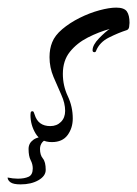

<svg xmlns="http://www.w3.org/2000/svg" viewBox="-81 -336 360 504"><path d="M55 37Q26 37 12.5 14.5Q-1 -8 -1 -34Q-1 -36 -0.5 -40Q0 -44 4 -44Q7 -44 8 -40.5Q9 -37 10 -35Q19 -5 51 -5Q68 -5 79 -16Q90 -27 90 -45Q90 -65 80 -87Q70 -109 59.5 -134Q49 -159 49 -186Q49 -208 56 -225Q63 -243 82.5 -259.5Q102 -276 128 -289Q154 -302 180 -309Q206 -316 224 -316Q245 -316 252 -306Q259 -296 259 -276Q259 -272 258 -265.5Q257 -259 252 -257Q230 -250 205 -237.5Q180 -225 171 -202Q170 -199 167 -199Q162 -199 162 -204Q162 -218 179 -235.5Q196 -253 207 -260Q178 -252 149.5 -237.5Q121 -223 102.5 -200Q84 -177 84 -142Q84 -111 97 -83.5Q110 -56 110 -25Q110 0 96.5 18.5Q83 37 55 37ZM-27 148Q-46 148 -53.5 142.5Q-61 137 -61 130Q-47 133 -34 133Q-17 133 -6 128Q5 123 5 106Q5 95 -0.5 84.5Q-6 74 -6 55Q-6 40 6.5 31Q19 22 41 22Q43 22 46 23.5Q49 25 49 29Q36 30 30 37.5Q24 45 24 55Q24 71 31.5 80Q39 89 39 110Q39 126 20 137Q1 148 -27 148Z"/></svg>

Font: Caramel
Style: Regular
Weight: 400
Designer: Robert E. Leuschke
Foundry: Robert E. Leuschke
Version: Version 1.010